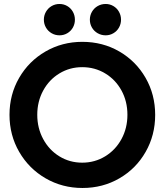

<svg xmlns="http://www.w3.org/2000/svg" viewBox="-20 -938 829 966"><path d="M27.8 -360.4Q27.8 -462.4 76.4 -546.4Q125 -630.4 209 -679Q293 -727.5 394 -727.5Q496.6 -727.5 580.3 -679Q664.1 -630.4 712.4 -546.4Q760.7 -462.4 760.7 -359.9Q760.7 -257.8 712.6 -173.6Q664.6 -89.4 580.8 -40.8Q497.1 7.8 395 7.8Q293.5 7.8 209.5 -40.8Q125.5 -89.4 76.7 -173.6Q27.8 -257.8 27.8 -360.4ZM621.1 -360.4Q621.1 -428.2 591.1 -482.9Q561 -537.6 509 -568.8Q457 -600.1 393.6 -600.1Q331.1 -600.1 279.3 -568.8Q227.5 -537.6 197.5 -482.7Q167.5 -427.7 167.5 -360.4Q167.5 -293.5 197.3 -238.3Q227.1 -183.1 278.8 -151.4Q330.6 -119.6 393.6 -119.6Q457 -119.6 509.3 -151.6Q561.5 -183.6 591.3 -238.5Q621.1 -293.5 621.1 -360.4ZM432.1 -838.9Q432.1 -860.4 442.6 -878.7Q453.1 -897 471.4 -907.5Q489.7 -918 511.7 -918Q532.7 -918 550.5 -907.5Q568.4 -897 578.6 -878.7Q588.9 -860.4 588.9 -838.9Q588.9 -817.4 578.6 -799.3Q568.4 -781.2 550.5 -770.8Q532.7 -760.3 511.7 -760.3Q489.7 -760.3 471.4 -770.8Q453.1 -781.2 442.6 -799.3Q432.1 -817.4 432.1 -838.9ZM200.7 -838.9Q200.7 -860.4 211.2 -878.7Q221.7 -897 239.7 -907.5Q257.8 -918 279.3 -918Q300.8 -918 318.6 -907.5Q336.4 -897 346.7 -878.7Q356.9 -860.4 356.9 -838.9Q356.9 -817.4 346.7 -799.3Q336.4 -781.2 318.6 -770.8Q300.8 -760.3 279.3 -760.3Q257.8 -760.3 239.7 -770.8Q221.7 -781.2 211.2 -799.3Q200.7 -817.4 200.7 -838.9Z"/></svg>

Font: Reddit Sans
Style: Bold
Weight: 700
Designer: Stephen Hutchings
Foundry: Reddit
Version: Version 1.013